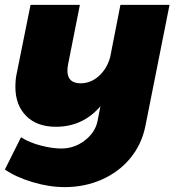

<svg xmlns="http://www.w3.org/2000/svg" viewBox="-24 -564 717 786"><path d="M670 -544 571 -47Q556 27 509.5 83.5Q463 140 393 171Q323 202 241 202Q177 202 109 181.5Q41 161 -4 130L62 -2Q97 20 143.5 32Q190 44 227 44Q280 44 322.5 11.5Q365 -21 375 -67L387 -129Q315 -45 205 -45Q127 -45 83 -89.5Q39 -134 39 -208Q39 -239 44 -261L101 -544H303L255 -302Q252 -287 252 -275Q252 -223 306 -223Q348 -223 381 -253Q414 -283 427 -330L469 -544Z"/></svg>

Font: TypoPRO Montserrat Alternates
Style: Italic
Weight: 800
Italic angle: -11.3°
Designer: Julieta Ulanovsky
Foundry: Julieta Ulanovsky
Version: Version 6.001